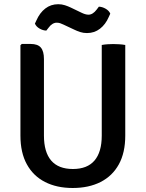

<svg xmlns="http://www.w3.org/2000/svg" viewBox="-20 -902 710 935"><path d="M590 -241.5Q590 -158.5 558.8 -101.8Q527.5 -45 470 -15.8Q412.5 13.5 334 13.5Q256.5 13.5 199.2 -15.8Q142 -45 110.8 -101.8Q79.5 -158.5 79.5 -241.5V-681.5L86 -688H129Q164 -688 179 -670.2Q194 -652.5 194 -614.5V-241.5Q194 -161.5 229.2 -120.2Q264.5 -79 335 -79Q405 -79 440.2 -120.2Q475.5 -161.5 475.5 -241.5V-683Q489 -685.5 503.8 -686.5Q518.5 -687.5 531 -687.5Q544 -687.5 560.2 -686.5Q576.5 -685.5 590 -683ZM288.5 -782.5Q280.5 -786.5 272.8 -789Q265 -791.5 256 -791.5Q245.5 -791.5 235.2 -785.2Q225 -779 216.5 -767L205.5 -753Q189 -753.5 172.8 -762.8Q156.5 -772 150 -787L157.5 -803Q173.5 -839.5 200.5 -860.5Q227.5 -881.5 263.5 -881.5Q281 -881.5 296.2 -876.5Q311.5 -871.5 324 -865.5L376 -840.5Q385 -836 394 -833.2Q403 -830.5 411 -830.5Q421.5 -830.5 431.5 -836.8Q441.5 -843 450.5 -855L461.5 -869.5Q478 -869 494.5 -859.5Q511 -850 517 -835.5L509.5 -819Q494 -783 466.8 -762Q439.5 -741 403.5 -741Q386 -741 370.5 -746Q355 -751 343 -757Z"/></svg>

Font: Signika Negative Medium
Style: Regular
Weight: 500
Designer: Anna Giedry
Foundry: Anna Giedry
Version: Version 2.001